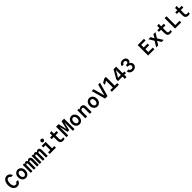

<svg xmlns="http://www.w3.org/2000/svg" viewBox="1446 -4945 9109 9109"><g transform="rotate(-45 6000.0 -391.0)"><path d="M435 -190Q427 -151 399 -128Q371 -105 329 -105Q295 -105 267 -122Q239 -139 219 -171.2Q199.1 -203.3 188.5 -248.5Q178 -293.7 178 -349.8Q178 -406 188.7 -451.1Q199.4 -496.1 218.5 -528Q237.6 -559.9 264.9 -577.5Q292.1 -595 326 -595Q364 -595 392 -575Q420 -555 430 -520H551Q545 -562 525 -597Q505 -632 475.5 -657Q446 -682 407.5 -696Q368.9 -710 325 -710Q265.1 -710 215.1 -683.5Q165 -657 128.9 -609.6Q92.8 -562.2 72.9 -495.9Q53 -429.6 53 -349.8Q53 -270 72.9 -204Q92.7 -138 128.8 -90.5Q164.9 -43 215.6 -16.5Q266.3 10 327 10Q373 10 412.5 -5Q452 -20 482.5 -46.5Q513 -73 532.5 -109.5Q552 -146 556 -190Z M900.4 10Q953 10 997.5 -11Q1042 -32 1074 -69.5Q1106 -107 1124.5 -158.2Q1143 -209.4 1143 -270Q1143 -330.6 1124.5 -381.8Q1106 -433 1074 -470.5Q1042 -508 997.4 -529Q952.9 -550 900.4 -550Q848 -550 803.2 -528.8Q758.3 -507.6 726.2 -470.3Q694 -433 675.5 -381.8Q657 -330.6 657 -270Q657 -209.4 675.5 -158.2Q694 -107 726.1 -69.7Q758.2 -32.4 803 -11.2Q847.7 10 900.4 10ZM899.6 -100Q872.9 -100 850.2 -112.4Q827.5 -124.8 811.2 -147.4Q795 -170 786 -201.2Q777 -232.4 777 -270Q777 -307.6 786 -338.8Q795 -370 811.2 -392.6Q827.5 -415.2 850.2 -427.6Q872.9 -440 899.6 -440Q927 -440 950 -427.5Q973 -415 989.1 -392.5Q1005.1 -369.9 1014.1 -338.7Q1023 -307.6 1023 -270Q1023 -232.4 1014.1 -201.3Q1005.1 -170.1 989.1 -147.5Q973 -125 950 -112.5Q927 -100 899.6 -100Z M1233 0H1348V-370Q1348 -405 1363 -427.5Q1378 -450 1402 -450Q1422 -450 1433.5 -434Q1445 -418 1445 -390V0H1560V-374Q1560 -408 1575 -429Q1590 -450 1613 -450Q1633 -450 1645 -434Q1657 -418 1657 -390V0H1772V-410Q1772 -474 1738.5 -512Q1705 -550 1648 -550Q1611 -550 1583.5 -533Q1556 -516 1539 -482H1535Q1521 -515 1496.5 -532.5Q1472 -550 1440 -550Q1406 -550 1379.5 -531Q1353 -512 1342 -478H1338V-540H1233Z M1833 0H1948V-370Q1948 -405 1963 -427.5Q1978 -450 2002 -450Q2022 -450 2033.5 -434Q2045 -418 2045 -390V0H2160V-374Q2160 -408 2175 -429Q2190 -450 2213 -450Q2233 -450 2245 -434Q2257 -418 2257 -390V0H2372V-410Q2372 -474 2338.5 -512Q2305 -550 2248 -550Q2211 -550 2183.5 -533Q2156 -516 2139 -482H2135Q2121 -515 2096.5 -532.5Q2072 -550 2040 -550Q2006 -550 1979.5 -531Q1953 -512 1942 -478H1938V-540H1833Z M2502 0H2922V-110H2772V-540H2507V-430H2652V-110H2502ZM2611 -701.1Q2611 -663 2637.4 -636.5Q2663.8 -610 2701.9 -610Q2740 -610 2766.5 -636.4Q2793 -662.8 2793 -700.9Q2793 -739 2766.6 -765.5Q2740.2 -792 2702.1 -792Q2664 -792 2637.5 -765.6Q2611 -739.2 2611 -701.1Z M3325 -193V-430H3500V-540H3325V-710L3205 -689V-540H3065V-430H3205V-193Q3205 -93 3254 -41.5Q3303 10 3400 10Q3431 10 3459 5Q3487 0 3510 -11V-111Q3488 -101 3466 -96.5Q3444 -92 3423 -92Q3373 -92 3349 -117Q3325 -142 3325 -193Z M3745 0H3630V-700H3802L3898 -283H3902L3998 -700H4170V0H4055V-556H4051L3955 -140H3845L3749 -556H3745Z M4500.4 10Q4553 10 4597.5 -11Q4642 -32 4674 -69.5Q4706 -107 4724.5 -158.2Q4743 -209.4 4743 -270Q4743 -330.6 4724.5 -381.8Q4706 -433 4674 -470.5Q4642 -508 4597.4 -529Q4552.9 -550 4500.4 -550Q4448 -550 4403.2 -528.8Q4358.3 -507.6 4326.2 -470.3Q4294 -433 4275.5 -381.8Q4257 -330.6 4257 -270Q4257 -209.4 4275.5 -158.2Q4294 -107 4326.1 -69.7Q4358.2 -32.4 4403 -11.2Q4447.7 10 4500.4 10ZM4499.6 -100Q4472.9 -100 4450.2 -112.4Q4427.5 -124.8 4411.2 -147.4Q4395 -170 4386 -201.2Q4377 -232.4 4377 -270Q4377 -307.6 4386 -338.8Q4395 -370 4411.2 -392.6Q4427.5 -415.2 4450.2 -427.6Q4472.9 -440 4499.6 -440Q4527 -440 4550 -427.5Q4573 -415 4589.1 -392.5Q4605.1 -369.9 4614.1 -338.7Q4623 -307.6 4623 -270Q4623 -232.4 4614.1 -201.3Q4605.1 -170.1 4589.1 -147.5Q4573 -125 4550 -112.5Q4527 -100 4499.6 -100Z M4895 0H5015V-315Q5015 -345 5022.5 -369.5Q5030 -394 5044 -412Q5058 -430 5077 -440Q5096 -450 5118 -450Q5154 -450 5174.5 -425Q5195 -400 5195 -355V0H5315V-365Q5315 -407 5303.5 -441Q5292 -475 5270.5 -499.5Q5249 -524 5219 -537Q5189 -550 5152 -550Q5113 -550 5082 -535.5Q5051 -521 5029.5 -493Q5008 -465 4996.5 -425Q4985 -385 4985 -335L5018 -469H5010V-540H4895Z M5700.4 10Q5753 10 5797.5 -11Q5842 -32 5874 -69.5Q5906 -107 5924.5 -158.2Q5943 -209.4 5943 -270Q5943 -330.6 5924.5 -381.8Q5906 -433 5874 -470.5Q5842 -508 5797.4 -529Q5752.9 -550 5700.4 -550Q5648 -550 5603.2 -528.8Q5558.3 -507.6 5526.2 -470.3Q5494 -433 5475.5 -381.8Q5457 -330.6 5457 -270Q5457 -209.4 5475.5 -158.2Q5494 -107 5526.1 -69.7Q5558.2 -32.4 5603 -11.2Q5647.7 10 5700.4 10ZM5699.6 -100Q5672.9 -100 5650.2 -112.4Q5627.5 -124.8 5611.2 -147.4Q5595 -170 5586 -201.2Q5577 -232.4 5577 -270Q5577 -307.6 5586 -338.8Q5595 -370 5611.2 -392.6Q5627.5 -415.2 5650.2 -427.6Q5672.9 -440 5699.6 -440Q5727 -440 5750 -427.5Q5773 -415 5789.1 -392.5Q5805.1 -369.9 5814.1 -338.7Q5823 -307.6 5823 -270Q5823 -232.4 5814.1 -201.3Q5805.1 -170.1 5789.1 -147.5Q5773 -125 5750 -112.5Q5727 -100 5699.6 -100Z M6216 0H6384L6580 -700H6456L6303 -134H6299L6146 -700H6020Z M6675 0H7145V-110H6975V-700H6860L6675 -588V-464L6850 -569V-110H6675Z M7240 -151H7540V0H7660V-151H7775V-261H7660V-700H7488L7240 -271ZM7536 -589H7540V-261H7350Z M7990 -520Q7990.7 -537.7 7998.6 -552.9Q8006.5 -568.1 8019.7 -579Q8033 -590 8050.5 -596Q8068 -602 8088.6 -602Q8110.7 -602 8129.5 -595.1Q8148.3 -588.3 8161.8 -576.3Q8175.4 -564.3 8183.2 -547.4Q8191 -530.6 8191 -510.7Q8191 -473 8164 -449Q8137 -425 8093 -425H8036V-310H8101Q8126.2 -310 8147.1 -302.5Q8168 -295 8183 -280.8Q8197.9 -266.7 8206.5 -247.5Q8215 -228.2 8215 -205Q8215 -182.2 8206.6 -162.4Q8198.2 -142.7 8183.1 -128.8Q8168 -115 8146.3 -107.5Q8124.5 -100 8099 -100Q8074.6 -100 8053.7 -106.8Q8032.9 -113.6 8017.4 -125.8Q8002 -138 7992.4 -154.4Q7982.8 -170.8 7982 -190H7862Q7862 -147 7879.5 -110.5Q7897 -74 7928.5 -47Q7960 -20 8002.5 -5Q8045 10 8096 10Q8148.2 10 8192.1 -6Q8236 -22 8267.5 -50.5Q8299 -79 8317 -118.5Q8335 -158 8335 -204Q8335 -266.2 8303.5 -309.6Q8272 -353 8214 -373.7V-378Q8260 -398 8284.5 -434Q8309 -470 8309 -521Q8309 -561.8 8293 -596.9Q8277 -632 8247.5 -656.8Q8217.9 -681.6 8177.5 -695.8Q8137 -710 8088.6 -710Q8041.3 -710 8001.1 -696Q7961 -682 7932.6 -657Q7904.2 -632 7888.1 -597Q7872 -562 7872 -520Z M9105 0H9527V-110H9230V-308H9490V-418H9230V-590H9527V-700H9105Z M9647 0H9784L9899 -192L10014 0H10153L9980 -279L10136 -540H10000L9900 -365L9800 -540H9661L9818 -277Z M10525 -193V-430H10700V-540H10525V-710L10405 -689V-540H10265V-430H10405V-193Q10405 -93 10454 -41.5Q10503 10 10600 10Q10631 10 10659 5Q10687 0 10710 -11V-111Q10688 -101 10666 -96.5Q10644 -92 10623 -92Q10573 -92 10549 -117Q10525 -142 10525 -193Z M10915 0H11327V-110H11040V-700H10915Z M11725 -193V-430H11900V-540H11725V-710L11605 -689V-540H11465V-430H11605V-193Q11605 -93 11654 -41.5Q11703 10 11800 10Q11831 10 11859 5Q11887 0 11910 -11V-111Q11888 -101 11866 -96.5Q11844 -92 11823 -92Q11773 -92 11749 -117Q11725 -142 11725 -193Z"/></g></svg>

Font: CommitMonoV143 ExtLt
Style: Regular
Weight: 200
Monospace: yes
Designer: Eigil Nikolajsen
Foundry: Eigil Nikolajsen
Version: Version 1.143